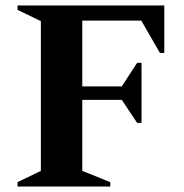

<svg xmlns="http://www.w3.org/2000/svg" viewBox="-20 -680 671 700"><path d="M44 0V-16L129 -57V-603L44 -644V-660H579V-487H563L495 -605H280V-365H424L480 -451H496V-232H480L424 -316H280V-57L382 -16V0Z"/></svg>

Font: Spectral SC
Style: Bold
Weight: 700
Designer: Jean-Baptiste Levee
Foundry: Production Type
Version: Version 2.001